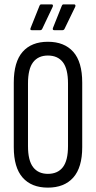

<svg xmlns="http://www.w3.org/2000/svg" viewBox="-20 -852 439 878"><path d="M199 6Q124 6 83.5 -40Q43 -86 43 -179V-474Q43 -569 83.5 -615Q124 -661 199 -661Q274 -661 315 -615Q356 -569 356 -474V-179Q356 -86 315 -40Q274 6 199 6ZM199 -57Q244 -57 267.5 -87.5Q291 -118 291 -184V-470Q291 -537 267.5 -567.5Q244 -598 199 -598Q155 -598 131.5 -567.5Q108 -537 108 -470V-184Q108 -118 131.5 -87.5Q155 -57 199 -57ZM228 -714Q219 -714 222 -724L262 -824Q265 -832 270 -832H319Q323 -832 324.5 -829Q326 -826 324 -821L276 -722Q273 -714 266 -714ZM125 -714Q116 -714 120 -724L160 -824Q163 -832 168 -832H217Q220 -832 221.5 -829Q223 -826 221 -821L174 -722Q171 -714 164 -714Z"/></svg>

Font: Sofia Sans Extra Condensed
Style: Regular
Weight: 400
Designer: Botio Nikoltchev, Ani Petrova
Foundry: lettersoup
Version: Version 4.101